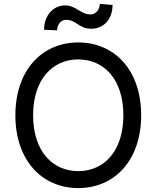

<svg xmlns="http://www.w3.org/2000/svg" viewBox="-20 -955 803 985"><path d="M704.2 -363.6C704.2 -594.5 568.2 -737.2 381.4 -737.2C195 -737.2 58.9 -594.5 58.9 -363.6C58.9 -132.8 195 9.9 381.4 9.9C568.2 9.9 704.2 -132.8 704.2 -363.6ZM149.9 -363.6C149.9 -549.7 251.1 -650.2 381.4 -650.2C512.1 -650.2 612.9 -549.7 612.9 -363.6C612.9 -177.6 512.1 -77.1 381.4 -77.1C251.1 -77.1 149.9 -177.6 149.9 -363.6ZM206 -802.2 273.1 -799.4C273.1 -829.5 292.6 -853.3 319.2 -853.3C372.5 -853.3 383.2 -807.5 448.9 -807.5C510.3 -807.5 557.2 -854.4 557.5 -929.7L491.8 -935C491.8 -905.2 471.2 -881 444.2 -881C393.8 -881 369.7 -927.2 314.6 -927.2C253.2 -927.2 206 -876.1 206 -802.2Z"/></svg>

Font: GiG Sans Text
Style: Regular
Weight: 400
Designer: Andreas Faust
Version: Version 1.100;FEAKit 1.0